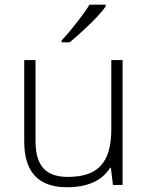

<svg xmlns="http://www.w3.org/2000/svg" viewBox="-20 -786 630 816"><path d="M241.7 -606H275.9C343.8 -662.6 405.3 -724.1 428.7 -757.8V-766.1H359.9C342.8 -734.9 289.1 -665 241.7 -613.8ZM83 -530.8V-184.1C83 -54.7 143.6 9.8 264.2 9.8C352.5 9.8 413.6 -18.1 448.2 -73.2H451.2L460 0H501V-530.8H453.1V-237.8C453.1 -93.8 395.5 -34.2 269 -34.2C174.8 -34.2 130.9 -80.1 130.9 -187V-530.8Z"/></svg>

Font: Open Sans 300
Style: Regular
Weight: 300
Foundry: Ascender Corporation
Version: Version 1.100;PS 001.100;hotconv 1.0.88;makeotf.lib2.5.64775